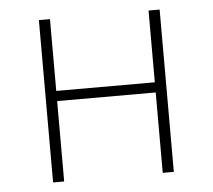

<svg xmlns="http://www.w3.org/2000/svg" viewBox="-43 -574 689 621"><g transform="rotate(-5 301.0 -263.5)"><path d="M105 0H141V-261H461V0H497V-527H461V-294H141V-527H105Z"/></g></svg>

Font: Source Han Sans CN ExtraLight
Style: Regular
Weight: 250
Designer: Ryoko NISHIZUKA (kana & ideographs); Paul D. Hunt (Latin, Greek & Cyrillic); Wenlong ZHANG (bopomofo); Sandoll Communica
Foundry: Adobe Systems Incorporated
Version: Version 1.004;PS 1.004;hotconv 16.6.51;makeotf.lib2.5.65220